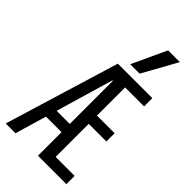

<svg xmlns="http://www.w3.org/2000/svg" viewBox="-301 -1076 1153 1153"><g transform="rotate(45 275.0 -500.0)"><path d="M9 0 231 -730H524V-660H363V-421H513V-351H363V-70H524V0H283V-636H279L92 0ZM119 -200V-270H322V-200ZM366 -780H286L388 -1000H488Z"/></g></svg>

Font: M PLUS Code Latin SemiExpanded
Style: Regular
Weight: 400
Width: 6
Designer: Coji Morishita
Foundry: UNDERFOREST DESIGN
Version: Version 1.002; ttfautohint (v1.8.3)